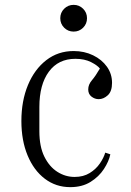

<svg xmlns="http://www.w3.org/2000/svg" viewBox="-20 -760 540 790"><path d="M269 10Q210 10 164.5 -24.5Q119 -59 93.5 -120.5Q68 -182 68 -262Q68 -345 95 -410Q122 -475 170.5 -512.5Q219 -550 283 -550Q327 -550 363 -532.5Q399 -515 420 -485.5Q441 -456 441 -419Q441 -384 423.5 -368Q406 -352 386 -352Q370 -352 356.5 -362.5Q343 -373 343 -392Q343 -412 358 -429.5Q373 -447 391 -478Q381 -491 354.5 -504.5Q328 -518 290 -518Q220 -518 181 -465Q142 -412 142 -320V-220Q142 -157 162.5 -115.5Q183 -74 216 -53Q249 -32 287 -32Q323 -32 349 -48Q375 -64 391 -87.5Q407 -111 413 -132L434 -125Q428 -96 407.5 -64.5Q387 -33 352.5 -11.5Q318 10 269 10ZM283 -630Q260 -630 244 -646Q228 -662 228 -685Q228 -708 244 -724Q260 -740 283 -740Q306 -740 322 -724Q338 -708 338 -685Q338 -662 322 -646Q306 -630 283 -630Z"/></svg>

Font: Xanh Mono
Style: Regular
Weight: 400
Monospace: yes
Designer: Lam Bao, Duy Dao
Foundry: Yellow Type Foundry
Version: Version 3.101; ttfautohint (v1.8.3)